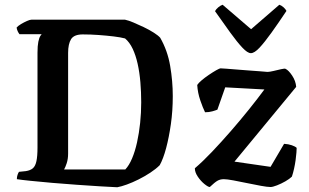

<svg xmlns="http://www.w3.org/2000/svg" viewBox="-20 -788 1300 809"><path d="M474 1Q446 0 400.5 -3Q355 -6 303 -9.5Q251 -13 200 -17.5Q149 -22 109.5 -26Q70 -30 51 -33Q51 -43 54 -51.5Q57 -60 60 -64L89 -67Q108 -70 118.5 -79Q129 -88 133.5 -109Q138 -130 138 -167V-566Q138 -595 141.5 -612Q145 -629 150 -636.5Q155 -644 156 -644H62Q58 -649 54.5 -656.5Q51 -664 50 -672Q56 -679 68.5 -686.5Q81 -694 93.5 -699.5Q106 -705 112 -705H507Q521 -702 541.5 -693.5Q562 -685 585 -674Q608 -663 627 -651Q646 -639 655 -629Q686 -575 697 -510.5Q708 -446 708 -383Q708 -321 700 -265Q692 -209 680 -164Q668 -119 653 -92Q637 -76 613.5 -60.5Q590 -45 564 -32Q538 -19 514.5 -10.5Q491 -2 474 1ZM250 -74H508Q524 -91 536.5 -120.5Q549 -150 557.5 -188.5Q566 -227 570.5 -270Q575 -313 575 -357Q575 -400 571.5 -441.5Q568 -483 560 -519Q552 -555 539 -582.5Q526 -610 507 -626Q488 -631 459 -634.5Q430 -638 396 -640.5Q362 -643 329 -643Q292 -643 279.5 -623Q267 -603 267 -565V-141Q267 -118 261 -100Q255 -82 250 -74ZM864 0Q857 0 841.5 -12.5Q826 -25 813.5 -43.5Q801 -62 801 -79Q834 -107 873 -148Q912 -189 952.5 -235.5Q993 -282 1029.5 -327.5Q1066 -373 1094 -411L929 -420L896 -326Q889 -323 875 -319Q861 -315 844 -315Q835 -333 824 -365Q813 -397 811 -430Q816 -438 829.5 -449.5Q843 -461 860 -472.5Q877 -484 891 -492Q905 -500 910 -500Q915 -500 934 -498.5Q953 -497 978 -495Q1003 -493 1029.5 -491Q1056 -489 1077 -487.5Q1098 -486 1107 -485Q1116 -485 1132.5 -489Q1149 -493 1164.5 -496.5Q1180 -500 1183 -498Q1196 -492 1211 -469.5Q1226 -447 1228 -422L968 -107L1120 -85L1177 -182Q1195 -181 1209.5 -176Q1224 -171 1230 -165Q1230 -159 1229 -145Q1228 -131 1225.5 -113Q1223 -95 1219 -77Q1215 -59 1210 -44Q1200 -34 1182.5 -24Q1165 -14 1147 -7Q1129 0 1120 0Q1107 0 1079.5 -5Q1052 -10 1021 -16.5Q990 -23 963 -28Q936 -33 923 -33Q908 -33 896.5 -26.5Q885 -20 864 0ZM1037 -564Q1023 -564 1001 -587.5Q979 -611 950 -651Q921 -691 886 -741Q890 -749 899.5 -757Q909 -765 918 -768L1038 -665L1157 -768Q1166 -765 1174.5 -757.5Q1183 -750 1187 -742Q1153 -691 1124 -650.5Q1095 -610 1073.5 -587Q1052 -564 1037 -564Z"/></svg>

Font: Texturina Medium 12pt SemiBold
Style: Regular
Weight: 600
Version: Version 1.002